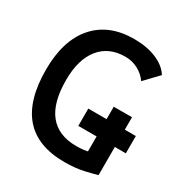

<svg xmlns="http://www.w3.org/2000/svg" viewBox="-166 -830 921 967"><g transform="rotate(30 294.5 -346.5)"><path d="M342.8 9.8Q186 9.8 107.9 -79.6Q29.8 -168.9 29.8 -347.7Q29.8 -517.1 110.8 -610.1Q191.9 -703.1 338.9 -703.1Q412.1 -703.1 467.5 -680.2Q522.9 -657.2 549.3 -615.2L474.1 -536.6Q451.7 -568.4 417.7 -585.9Q383.8 -603.5 344.7 -603.5Q249 -603.5 196.3 -537.8Q143.6 -472.2 143.6 -352.5Q143.6 -221.2 196.5 -155.5Q249.5 -89.8 354.5 -89.8Q397.5 -89.8 430.4 -98.9Q463.4 -107.9 484.4 -114.3L524.9 -19.5Q504.9 -13.2 455.3 -1.7Q405.8 9.8 342.8 9.8ZM418.9 -19.5V-356H524.9V-19.5ZM312.5 -183.1V-283.7H588.9V-183.1Z"/></g></svg>

Font: Cascadia Code Medium
Style: Regular
Weight: 500
Monospace: yes
Designer: Aaron Bell
Foundry: Saja Typeworks
Version: Version 2407.024